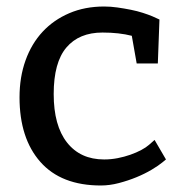

<svg xmlns="http://www.w3.org/2000/svg" viewBox="-20 -560 550 590"><path d="M465 -365H400L385 -450Q346 -460 295 -460Q223 -460 184 -414Q145 -368 145 -271Q145 -174 186 -122Q227 -70 300 -70Q321 -70 341.5 -74Q362 -78 380.5 -84.5Q399 -91 414 -99Q429 -107 438 -115L455 -130L490 -70L479 -61Q467 -51 446 -38.5Q425 -26 399.5 -15.5Q374 -5 345.5 2.5Q317 10 290 10Q168 10 104 -62.5Q40 -135 40 -261Q40 -323 58.5 -374.5Q77 -426 111 -462.5Q145 -499 193 -519.5Q241 -540 300 -540Q320 -540 341 -537Q362 -534 382 -530Q402 -526 419 -520.5Q436 -515 448 -510L470 -500Z"/></svg>

Font: Bitter
Style: Regular
Weight: 400
Designer: Sol Matas
Foundry: Sol Matas
Version: Version 1.001